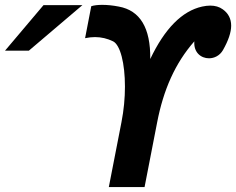

<svg xmlns="http://www.w3.org/2000/svg" viewBox="-281 -754 952 774"><path d="M157.7 0H301.8L352.5 -260.7C377.9 -392.1 424.8 -499 502.4 -587.4C499 -542.5 529.3 -519 561.5 -519C583 -519 605 -529.8 617.7 -551.8C639.6 -590.3 650.9 -623.5 650.9 -650.4C650.9 -678.2 639.6 -700.2 617.2 -716.3C603 -726.6 586.4 -731.4 566.4 -731.4C556.2 -731.4 545.4 -730 533.7 -727.5C453.1 -709.5 383.3 -639.2 324.7 -516.1C326.2 -641.6 283.7 -711.9 197.8 -727.5C172.9 -732.4 150.4 -734.4 131.3 -734.4C114.3 -734.4 99.1 -732.9 86.9 -729L62 -600.1C75.7 -603 88.9 -604.5 102.1 -604.5C127.4 -604.5 151.9 -598.6 174.8 -587.4C204.1 -572.8 222.7 -498 222.7 -404.8C222.7 -359.4 218.3 -310.1 208.5 -260.7ZM-260.7 -549.8H-164.6L51.3 -733.4H-105.5Z"/></svg>

Font: Hack
Style: Bold Oblique
Weight: 700
Italic angle: -12°
Monospace: yes
Designer: Christopher Simpkins
Foundry: Christopher Simpkins
Version: Version 2.010